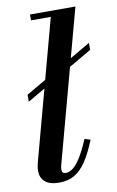

<svg xmlns="http://www.w3.org/2000/svg" viewBox="-87 -798 521 855"><g transform="rotate(-10 174.0 -370.0)"><path d="M39 -368.5V-400L348 -580V-548.5ZM111.5 10Q67 10 46.5 -8.5Q26 -27 26 -56.5Q26 -68.5 27.8 -78.2Q29.5 -88 31.5 -95L201 -723.5H111.5V-750H317L131.5 -63Q130.5 -58.5 129.8 -53.8Q129 -49 129 -45.5Q129 -27.5 146.5 -27.5Q163 -27.5 180 -40.8Q197 -54 215.2 -83.5Q233.5 -113 254.5 -162.5L280.5 -154Q257 -96 232.8 -59.8Q208.5 -23.5 179.2 -6.8Q150 10 111.5 10Z"/></g></svg>

Font: Bodoni Moda 9pt SemiBold
Style: Italic
Weight: 600
Italic angle: -13°
Designer: Owen Earl
Foundry: indestructible type
Version: Version 2.004